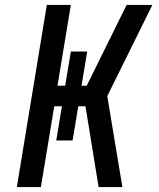

<svg xmlns="http://www.w3.org/2000/svg" viewBox="-20 -755 640 775"><path d="M378 0 325 -326H296L273 -188H207L230 -326H199L145 0H48L169 -735H266L212 -409H243L266 -547H332L309 -409H330L491 -735H595L413 -367L474 0Z"/></svg>

Font: Iosevka Aile Medium Oblique
Style: Regular
Weight: 500
Italic angle: -9°
Designer: Belleve Invis
Foundry: Belleve Invis
Version: Version 31.1.0; ttfautohint (v1.8.4)